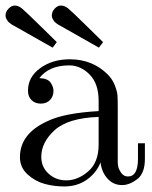

<svg xmlns="http://www.w3.org/2000/svg" viewBox="-30 -662 550 693"><path d="M-10 -606Q-10 -620 1 -631Q12 -642 23 -642Q36 -642 48.5 -632Q61 -622 120 -564Q153 -531 175 -510L160 -490Q154 -493 26 -566L20 -569Q15 -572 12.5 -573.5Q10 -575 5 -579Q0 -583 -2.5 -586.5Q-5 -590 -7.5 -595Q-10 -600 -10 -606ZM157 -606Q157 -620 167.5 -631Q178 -642 189 -642H190Q203 -642 215.5 -632Q228 -622 287 -564Q320 -531 342 -510L327 -490Q321 -493 193 -566L188 -569Q182 -572 179.5 -573.5Q177 -575 172 -579Q167 -583 164.5 -586.5Q162 -590 159.5 -595Q157 -600 157 -606ZM42 -95Q42 -180 142 -225Q202 -254 326 -261V-298Q326 -360 293.5 -393Q261 -426 220 -426Q147 -426 112 -380Q142 -379 152.5 -364Q163 -349 163 -334Q163 -314 150.5 -301Q138 -288 117 -288Q97 -288 84 -300.5Q71 -313 71 -335Q71 -384 115 -416Q159 -448 222 -448Q304 -448 359 -393Q376 -376 384.5 -354Q393 -332 394 -317.5Q395 -303 395 -275V-75Q395 -69 397 -59.5Q399 -50 408 -37.5Q417 -25 432 -25Q468 -25 468 -89V-145H493V-89Q493 -36 465 -15Q437 6 411 6Q378 6 357 -18.5Q336 -43 333 -76Q318 -38 283.5 -13.5Q249 11 202 11Q166 11 132 2Q98 -7 70 -32Q42 -57 42 -95ZM119 -96Q119 -59 145.5 -35Q172 -11 209 -11Q251 -11 288.5 -43.5Q326 -76 326 -140V-240Q215 -236 167 -192Q119 -148 119 -96Z"/></svg>

Font: CMU Serif
Style: Roman
Weight: 500
Version: Version 0.7.0